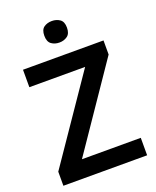

<svg xmlns="http://www.w3.org/2000/svg" viewBox="-166 -1019 908 1116"><g transform="rotate(-20 288.0 -461.5)"><path d="M547 0H29V-87L384 -606H39V-714H537V-627L183 -108H547ZM293 -923Q321 -923 342 -908.5Q363 -894 363 -857Q363 -820 342 -805Q321 -790 293 -790Q264 -790 243.5 -805Q223 -820 223 -857Q223 -894 243.5 -908.5Q264 -923 293 -923Z"/></g></svg>

Font: Noto Sans Gujarati SemiBold
Style: Regular
Weight: 600
Designer: Jelle Bosma - Monotype Design Team, Universal Thirst
Foundry: Monotype Imaging Inc.
Version: Version 2.106; ttfautohint (v1.8.4.7-5d5b)